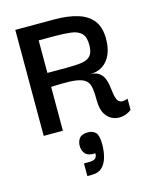

<svg xmlns="http://www.w3.org/2000/svg" viewBox="-121 -645 797 985"><g transform="rotate(-15 277.5 -153.0)"><path d="M56 0V-563H263Q336 -563 387.5 -547Q439 -531 466.5 -495.5Q494 -460 494 -398Q494 -352 479.5 -317.5Q465 -283 436.5 -263.5Q408 -244 366 -244Q396 -244 413 -232.5Q430 -221 438.5 -202.5Q447 -184 450 -163Q453 -142 455.5 -122Q458 -102 464 -87.5Q470 -73 483 -68.5Q496 -64 521 -73V-14Q502 2 476 7.5Q450 13 425 4Q400 -5 383 -31.5Q366 -58 366 -106Q366 -141 363 -165Q360 -189 349.5 -203.5Q339 -218 316.5 -225.5Q294 -233 256 -234.5Q218 -236 158 -233V0ZM158 -307H259Q309 -307 340.5 -311.5Q372 -316 387.5 -334Q403 -352 403 -390Q403 -433 384 -452Q365 -471 328.5 -475.5Q292 -480 239 -480H158ZM219 257V190H244Q269 190 279 182Q289 174 289 155Q252 157 236.5 140.5Q221 124 221 98Q221 74 234 57.5Q247 41 279 41Q305 41 320 56.5Q335 72 335 119Q335 157 326 188.5Q317 220 297.5 238.5Q278 257 245 257Z"/></g></svg>

Font: Darker Grotesque
Style: Bold
Weight: 700
Designer: Gabriel Lam
Foundry: TypeRant
Version: Version 1.000;gftools[0.9.28]